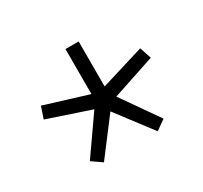

<svg xmlns="http://www.w3.org/2000/svg" viewBox="-92 -815 681 643"><g transform="rotate(-30 248.0 -493.5)"><path d="M41 -522 56 -567 222 -516V-690H273V-516L440 -567L455 -522L290 -467L390 -324L352 -297L248 -434L144 -297L105 -324L205 -467Z"/></g></svg>

Font: Oxanium Light
Style: Regular
Weight: 300
Designer: Severin Meyer
Version: Version 1.000